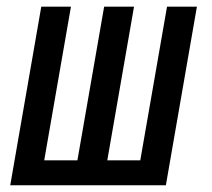

<svg xmlns="http://www.w3.org/2000/svg" viewBox="-20 -548 627 568"><path d="M189.9 -528.3 110.8 -73.7H209L288.1 -528.3H376.5L297.4 -73.7H395L474.1 -528.3H562.5L470.7 0H10.3L102.1 -528.3Z"/></svg>

Font: Roboto Mono
Style: Italic
Weight: 400
Designer: Google
Version: Version 2.000985; 2015; ttfautohint (v1.3)